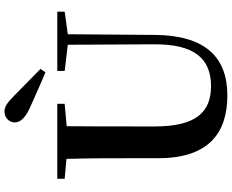

<svg xmlns="http://www.w3.org/2000/svg" viewBox="-109 -908 1036 858"><g transform="rotate(-90 409.0 -479.0)"><path d="M530 -816C489 -856 449 -896 411 -933C378 -966 361 -977 339 -977C310 -977 291 -954 291 -931C291 -910 305 -887 355 -864C407 -841 461 -816 515 -794ZM521 -708 638 -694 640 -312C642 -128 576 -54 453 -54C337 -54 273 -121 273 -305V-401C273 -501 273 -600 274 -699L374 -708V-741H39V-708L128 -700C131 -600 131 -500 131 -401V-290C131 -63 245 19 412 19C585 19 680 -83 682 -304L685 -694L786 -708V-741H521Z"/></g></svg>

Font: GenRyuMin2 TW B
Style: Regular
Weight: 700
Version: Version 2.100;PS 2.1;hotconv 16.6.51;makeotf.lib2.5.65220 DE